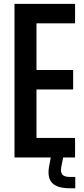

<svg xmlns="http://www.w3.org/2000/svg" viewBox="-20 -820 439 1000"><path d="M55.5 0V-800H371V-698.5H170V-455.5H361V-354H170V-101.5H371V0ZM372 160.5H343.5Q279.5 160.5 252.8 134Q226 107.5 235 50.5L244.5 0H309L299 50.5Q294.5 78 305.2 89.8Q316 101.5 344 101.5H372Z"/></svg>

Font: Big Shoulders Text Thin
Style: Bold
Weight: 700
Version: Version 2.002